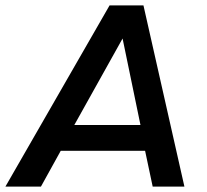

<svg xmlns="http://www.w3.org/2000/svg" viewBox="-41 -688 764 708"><path d="M522 0 494 -132H183L110 0H-21L363 -668H488L639 0ZM411 -546 233 -227H477Z"/></svg>

Font: Celebes SemiBold
Style: Italic
Weight: 600
Italic angle: -10°
Designer: Anugrah Pasau
Foundry: Lafontype
Version: Version 1.000; ttfautohint (v1.8.4)